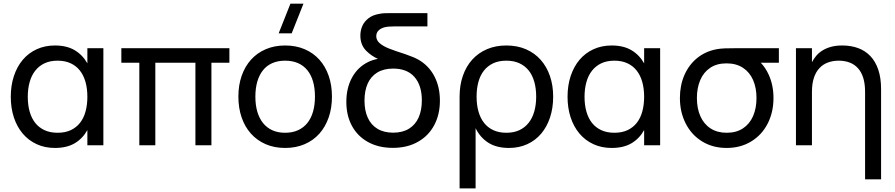

<svg xmlns="http://www.w3.org/2000/svg" viewBox="-20 -808 4981 1068"><path d="M555 -540V0H466V-84.5Q440 -37.5 395.8 -11.2Q351.5 15 285.5 15Q229.5 15 184 -6Q138.5 -27 106.5 -64.8Q74.5 -102.5 57.2 -154.8Q40 -207 40 -269.5Q40 -333 57.5 -385.5Q75 -438 107 -475.8Q139 -513.5 184.5 -534.2Q230 -555 285.5 -555Q351.5 -555 395.8 -528.5Q440 -502 466 -455.5V-540ZM300.5 -470.5Q258.5 -470.5 227.5 -455.8Q196.5 -441 175.8 -414.5Q155 -388 144.8 -351Q134.5 -314 134.5 -269.5Q134.5 -224 145 -187Q155.5 -150 176.2 -124Q197 -98 228 -83.8Q259 -69.5 300.5 -69.5Q343 -69.5 374 -84.2Q405 -99 425.5 -125.2Q446 -151.5 456 -188.5Q466 -225.5 466 -269.5Q466 -315.5 455.5 -352.5Q445 -389.5 424.2 -415.8Q403.5 -442 372.5 -456.2Q341.5 -470.5 300.5 -470.5Z M755 0V-459H655V-540H1256V-459H1156V0H1067V-459H844V0Z M1530 -622.5 1595.5 -787.5H1668L1602.5 -622.5ZM1566 15Q1506 15 1457.8 -6Q1409.5 -27 1375.8 -64.8Q1342 -102.5 1324 -155Q1306 -207.5 1306 -270.5Q1306 -334 1324.2 -386.2Q1342.5 -438.5 1376.2 -476Q1410 -513.5 1458.2 -534.2Q1506.5 -555 1566 -555Q1626.5 -555 1674.8 -534.2Q1723 -513.5 1756.8 -475.8Q1790.5 -438 1808.5 -385.8Q1826.5 -333.5 1826.5 -270.5Q1826.5 -207 1808.2 -154.5Q1790 -102 1756.2 -64.2Q1722.5 -26.5 1674.2 -5.8Q1626 15 1566 15ZM1566 -69.5Q1607 -69.5 1638 -83.8Q1669 -98 1690 -124.2Q1711 -150.5 1721.5 -187.8Q1732 -225 1732 -270.5Q1732 -317 1721.5 -354Q1711 -391 1690 -417Q1669 -443 1638 -456.8Q1607 -470.5 1566 -470.5Q1525 -470.5 1493.8 -456.5Q1462.5 -442.5 1442 -416.2Q1421.5 -390 1411 -353.2Q1400.5 -316.5 1400.5 -270.5Q1400.5 -224 1411.2 -187Q1422 -150 1443 -123.8Q1464 -97.5 1494.8 -83.5Q1525.5 -69.5 1566 -69.5Z M2165 14.5Q2086.5 14.5 2028 -17.5Q1969.5 -49.5 1938 -107.2Q1906.5 -165 1906.5 -241.5Q1906.5 -318 1938 -376.2Q1969.5 -434.5 2028.5 -463.5Q2053.5 -475.5 2082 -480.5Q2045 -497.5 2017 -525.5Q1984.5 -558.5 1984.5 -610Q1984.5 -638 1995.2 -663Q2006 -688 2029.8 -706.5Q2053.5 -725 2091 -731Q2104.5 -734 2119.2 -734.5Q2134 -735 2152 -735H2357.5V-661H2172Q2155 -661 2142.8 -660Q2130.5 -659 2120 -656.5Q2098.5 -651 2085.8 -638.5Q2073 -626 2073 -606.5Q2073 -584 2092.2 -567.5Q2111.5 -551 2142.8 -538.5Q2174 -526 2235 -506.5Q2250.5 -500.5 2263 -496Q2285 -488.5 2305 -477.5Q2364 -444.5 2395.5 -385Q2427 -325.5 2427 -248.5Q2427 -171 2395.2 -111.5Q2363.5 -52 2304.2 -18.8Q2245 14.5 2165 14.5ZM2167 -70Q2219 -70 2254.8 -92Q2290.5 -114 2308.5 -154.2Q2326.5 -194.5 2326.5 -249.5Q2326.5 -333 2285.5 -379.8Q2244.5 -426.5 2167 -426.5Q2114.5 -426.5 2078.8 -404.8Q2043 -383 2025.2 -343Q2007.5 -303 2007.5 -248.5Q2007.5 -193 2025.8 -153Q2044 -113 2079.8 -91.5Q2115.5 -70 2167 -70Z M2536.5 240V-270.5Q2536.5 -334 2554.8 -386.5Q2573 -439 2607 -476.5Q2641 -514 2689 -534.5Q2737 -555 2796.5 -555Q2857.5 -555 2905.8 -534Q2954 -513 2987.5 -475.2Q3021 -437.5 3039 -385.2Q3057 -333 3057 -270.5Q3057 -207 3039.5 -154.5Q3022 -102 2990 -64.2Q2958 -26.5 2912.5 -5.8Q2867 15 2811.5 15Q2742 15 2696.2 -14.2Q2650.5 -43.5 2625.5 -95V240ZM2796.5 -69.5Q2838.5 -69.5 2869.5 -84.2Q2900.5 -99 2921.2 -125.5Q2942 -152 2952.2 -189Q2962.5 -226 2962.5 -270.5Q2962.5 -316 2952 -353Q2941.5 -390 2920.8 -416Q2900 -442 2869 -456.2Q2838 -470.5 2796.5 -470.5Q2754 -470.5 2723 -455.8Q2692 -441 2671.5 -414.8Q2651 -388.5 2641 -351.8Q2631 -315 2631 -270.5Q2631 -225 2641.5 -187.8Q2652 -150.5 2672.8 -124.2Q2693.5 -98 2724.5 -83.8Q2755.5 -69.5 2796.5 -69.5Z M3652 -540V0H3563V-84.5Q3537 -37.5 3492.8 -11.2Q3448.5 15 3382.5 15Q3326.5 15 3281 -6Q3235.5 -27 3203.5 -64.8Q3171.5 -102.5 3154.2 -154.8Q3137 -207 3137 -269.5Q3137 -333 3154.5 -385.5Q3172 -438 3204 -475.8Q3236 -513.5 3281.5 -534.2Q3327 -555 3382.5 -555Q3448.5 -555 3492.8 -528.5Q3537 -502 3563 -455.5V-540ZM3397.5 -470.5Q3355.5 -470.5 3324.5 -455.8Q3293.5 -441 3272.8 -414.5Q3252 -388 3241.8 -351Q3231.5 -314 3231.5 -269.5Q3231.5 -224 3242 -187Q3252.5 -150 3273.2 -124Q3294 -98 3325 -83.8Q3356 -69.5 3397.5 -69.5Q3440 -69.5 3471 -84.2Q3502 -99 3522.5 -125.2Q3543 -151.5 3553 -188.5Q3563 -225.5 3563 -269.5Q3563 -315.5 3552.5 -352.5Q3542 -389.5 3521.2 -415.8Q3500.5 -442 3469.5 -456.2Q3438.5 -470.5 3397.5 -470.5Z M4022 15Q3945 15 3886 -21Q3827 -57 3794.5 -120.5Q3762 -184 3762 -263Q3762 -333 3786.8 -390Q3811.5 -447 3857.2 -484.5Q3903 -522 3965 -534Q3985.5 -538 4013 -539Q4040.5 -540 4082 -540H4312.5V-459H4212Q4238 -431.5 4256 -392.5Q4282.5 -334 4282.5 -263Q4282.5 -183.5 4250 -120.2Q4217.5 -57 4158.2 -21Q4099 15 4022 15ZM4022 -69.5Q4075.5 -69.5 4112.8 -94Q4150 -118.5 4169 -162.2Q4188 -206 4188 -263Q4188 -319.5 4169 -363Q4150 -406.5 4112.5 -431Q4075 -455.5 4022 -455.5Q4021 -455.5 4020 -455.5Q3967.5 -455.5 3930.5 -430.8Q3893.5 -406 3875 -362.2Q3856.5 -318.5 3856.5 -263Q3856.5 -205 3876 -161.2Q3895.5 -117.5 3932.8 -93.5Q3970 -69.5 4022 -69.5Z M4792 -297Q4792 -342 4781.8 -374.8Q4771.5 -407.5 4752.2 -428.8Q4733 -450 4706 -460.2Q4679 -470.5 4645.5 -470.5Q4612.5 -470.5 4585 -460.2Q4557.5 -450 4537.8 -428.8Q4518 -407.5 4507.2 -374.8Q4496.5 -342 4496.5 -297V0H4407.5V-540H4496.5V-462Q4506 -480.5 4520.2 -497.5Q4534.5 -514.5 4555 -527.2Q4575.5 -540 4602.5 -547.5Q4629.5 -555 4664.5 -555Q4713.5 -555 4753.2 -540.5Q4793 -526 4821.5 -496Q4850 -466 4865.5 -420.2Q4881 -374.5 4881 -312V189.5H4792Z"/></svg>

Font: Vela Sans Med
Style: Regular
Weight: 500
Designer: Principal design: Mikhail Sharanda - project Manrope.
Design modification: Ravid Balaliev
Foundry: Mikhail Sharanda
Version: Version 1.001